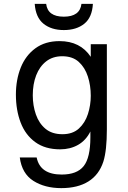

<svg xmlns="http://www.w3.org/2000/svg" viewBox="-20 -752 658 990"><path d="M296 218Q211 218 152 180.5Q93 143 82 60H169Q187 148 298 148Q377 148 411.5 104.5Q446 61 446 -44V-74Q423 -28 382.5 -5Q342 18 290 18Q213 18 162 -19Q111 -56 86.5 -120Q62 -184 62 -264Q62 -341 87 -403.5Q112 -466 162.5 -503Q213 -540 287 -540Q394 -540 448 -459V-524H531V-85Q531 24 513 81Q491 149 436 183.5Q381 218 296 218ZM302 -60Q355 -60 387 -89.5Q419 -119 433.5 -164.5Q448 -210 448 -258Q448 -311 433 -357.5Q418 -404 386 -433Q354 -462 301 -462Q252 -462 218 -435.5Q184 -409 166.5 -363.5Q149 -318 149 -261Q149 -208 165 -162Q181 -116 214.5 -88Q248 -60 302 -60ZM159 -732H218Q226 -666 309 -666Q392 -666 400 -732H459Q455 -662 414.5 -629.5Q374 -597 309 -597Q245 -597 204.5 -629.5Q164 -662 159 -732Z"/></svg>

Font: Fragment Mono
Style: Regular
Weight: 400
Monospace: yes
Designer: Wei Huang based on Nimbus Sans by URW Studio, based on Helvetica by Max Miedinger.
Foundry: Wei Huang
Version: Version 1.021; ttfautohint (v1.8.4.7-5d5b)